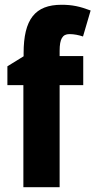

<svg xmlns="http://www.w3.org/2000/svg" viewBox="-20 -785 400 805"><path d="M329 -428V-550H230V-572C230 -622 242 -642 271 -642C291 -642 310 -638 328 -632L360 -741C315 -758 283 -765 238 -765C127 -765 79 -704 79 -562V-549L11 -507V-428H78V0H230V-428Z"/></svg>

Font: Noto Sans Khmer Condensed ExtraBold
Style: Regular
Weight: 800
Width: 3
Designer: Danh Hong and the Monotype Design Team
Foundry: Monotype Imaging Inc.
Version: Version 2.004